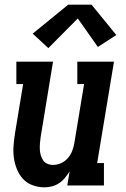

<svg xmlns="http://www.w3.org/2000/svg" viewBox="-20 -794 540 822"><path d="M170 8Q144 8 119.5 -1Q95 -10 78.5 -28Q62 -46 52.5 -69.5Q43 -93 39.5 -118Q36 -143 38 -169.5Q40 -196 44 -222L79 -434H50V-530H207L154 -207Q152 -194 151 -180.5Q150 -167 150.5 -154.5Q151 -142 154.5 -130Q158 -118 164.5 -108Q171 -98 182.5 -93Q194 -88 207 -88Q225 -88 241.5 -95.5Q258 -103 270 -116.5Q282 -130 288.5 -146.5Q295 -163 298 -180L340 -434H311V-530H468L396 -96H425V0H268L278 -60Q269 -46 258 -32.5Q247 -19 232.5 -9.5Q218 0 202 4Q186 8 170 8ZM187 -588 120 -650 272 -774H372L478 -644L399 -593L313 -715Z"/></svg>

Font: Iosevka Curly Slab Oblique
Style: Bold
Weight: 700
Italic angle: -9°
Monospace: yes
Designer: Belleve Invis
Foundry: Belleve Invis
Version: Version 11.1.0; ttfautohint (v1.8.3)